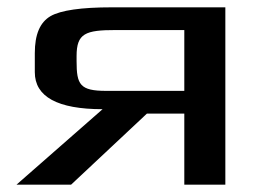

<svg xmlns="http://www.w3.org/2000/svg" viewBox="-20 -504 740 524"><path d="M174 0 381 -194H483V0H595V-484H285C202 -484 146 -476 118 -460C89 -443 75 -410 75 -359V-307C75 -240 137 -206 260 -206L25 0ZM296 -422H483V-256H270C198 -256 189 -273 189 -337V-351C189 -413 213 -422 296 -422Z"/></svg>

Font: Gamestation Extended
Style: Regular
Weight: 400
Width: 7
Designer: Jonas Hecksher
Foundry: Jonas Hecksher, Playtypeª, e-types AS
Version: Version 1.003